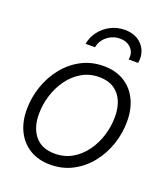

<svg xmlns="http://www.w3.org/2000/svg" viewBox="-136 -831 823 939"><g transform="rotate(20 275.0 -361.5)"><path d="M233.9 10.7Q171.9 10.7 127.2 -16.4Q82.5 -43.5 58.3 -91.8Q34.2 -140.1 34.2 -204.1Q34.2 -266.1 54.2 -324.7Q74.2 -383.3 111.6 -430.2Q148.9 -477.1 200.9 -504.6Q252.9 -532.2 316.4 -532.2Q378.4 -532.2 423.1 -505.1Q467.8 -478 491.7 -429.2Q515.6 -380.4 515.6 -316.4Q515.6 -253.9 495.6 -195.3Q475.6 -136.7 438.2 -90.3Q400.9 -43.9 349.1 -16.6Q297.4 10.7 233.9 10.7ZM235.4 -47.4Q286.6 -47.4 326.7 -70.8Q366.7 -94.2 394.8 -133.3Q422.9 -172.4 437.5 -220.2Q452.1 -268.1 452.1 -316.9Q452.1 -364.7 436.5 -399.9Q420.9 -435.1 390.1 -454.6Q359.4 -474.1 314.9 -474.1Q264.6 -474.1 224.6 -450.9Q184.6 -427.7 156.2 -388.7Q127.9 -349.6 112.8 -301.5Q97.7 -253.4 97.7 -203.6Q97.7 -132.3 133.1 -89.8Q168.5 -47.4 235.4 -47.4ZM353 -733.9Q393.1 -733.9 420.9 -716.6Q448.7 -699.2 461.7 -669.9Q474.6 -640.6 468.3 -604H418.9Q425.3 -639.2 403.8 -662.4Q382.3 -685.5 345.2 -685.5Q308.1 -685.5 279.1 -662.4Q250 -639.2 244.1 -604H194.8Q201.2 -640.6 223.6 -669.9Q246.1 -699.2 279.8 -716.6Q313.5 -733.9 353 -733.9Z"/></g></svg>

Font: Inter 28pt Light
Style: Italic
Weight: 300
Italic angle: -9.3988°
Designer: Rasmus Andersson
Foundry: rsms
Version: Version 4.001;git-66647c0bb